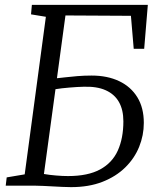

<svg xmlns="http://www.w3.org/2000/svg" viewBox="-20 -763 651 789"><path d="M272 6Q255.5 6 236 5Q216.5 4 196.8 3Q177 2 158.2 1Q139.5 0 124 0H3.5L7.5 -34L81.5 -46.5L168.5 -694L107.5 -704L111 -743H587.5L572.5 -562.5H529.5L518 -698L249 -699.5L214 -441.5Q225.5 -442.5 247.5 -445.2Q269.5 -448 298 -450.2Q326.5 -452.5 356.5 -452.5Q421.5 -452.5 469.8 -429.5Q518 -406.5 544.5 -363.2Q571 -320 571 -258Q571 -207 551.8 -159.5Q532.5 -112 494.5 -74.8Q456.5 -37.5 401 -15.8Q345.5 6 272 6ZM259.5 -39.5Q341.5 -39.5 391.5 -66.8Q441.5 -94 464.2 -144.5Q487 -195 487 -264.5Q487 -311.5 468.8 -343.8Q450.5 -376 414.2 -392.2Q378 -408.5 322.5 -406.5Q299 -406 265.8 -403.2Q232.5 -400.5 208 -396.5L160.5 -48Q183 -44 210.2 -41.8Q237.5 -39.5 259.5 -39.5Z"/></svg>

Font: Merriweather 24pt Light
Style: Italic
Weight: 300
Italic angle: -7.8°
Version: Version 2.101